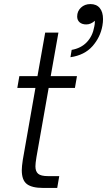

<svg xmlns="http://www.w3.org/2000/svg" viewBox="-20 -923 526 943"><path d="M191 0Q137 0 112 -19Q87 -38 87 -87Q87 -105 92 -138L154 -491H65L75 -549H164L202 -763H267L229 -549H358L348 -491H219L159 -151Q154 -121 154 -106Q154 -81 167.5 -69.5Q181 -58 216 -58H271L261 0ZM332 -678Q378 -686 406.5 -716Q435 -746 443 -792Q446 -803 446 -821Q426 -803 404 -803Q383 -803 371 -813.5Q359 -824 359 -842Q359 -868 377.5 -885.5Q396 -903 424 -903Q454 -903 470 -883.5Q486 -864 486 -829Q486 -814 483 -797Q473 -740 434 -696Q395 -652 326 -642Z"/></svg>

Font: Open Sauce One Light Italic
Style: Regular
Weight: 300
Italic angle: -10°
Designer: Alfredo Marco Pradil
Foundry: Creative Sauce Fz LLC
Version: Version 1.477